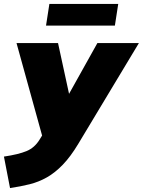

<svg xmlns="http://www.w3.org/2000/svg" viewBox="-71 -729 726 976"><path d="M-20 227 -51 67Q23 56 64 39Q105 22 130 -19L143 -40L13 -510H224L280 -252L424 -510H635L327 2Q288 67 248.5 108Q209 149 167.5 172.5Q126 196 80 207.5Q34 219 -20 227ZM163 -599 180 -709H530L513 -599Z"/></svg>

Font: Mulish ExtraBlack
Style: Italic
Weight: 1000
Italic angle: -9°
Designer: Vernon Adams
Foundry: Vernon Adams
Version: Version 3.603; ttfautohint (v1.8.3)